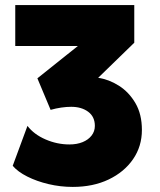

<svg xmlns="http://www.w3.org/2000/svg" viewBox="-20 -720 628 755"><path d="M266 15Q217.5 15 171 4Q124.5 -7 87.2 -25.8Q50 -44.5 30 -68L88 -225Q113.5 -191.5 159 -171.8Q204.5 -152 253 -152Q282.5 -152 305 -161.2Q327.5 -170.5 340.2 -187Q353 -203.5 353 -225Q353 -261 326.8 -280.5Q300.5 -300 260 -300Q241.5 -300 220.8 -297Q200 -294 179 -288L127 -412L286 -539H40V-700H508V-552L366 -414Q408 -408 447.5 -383Q487 -358 512.5 -314.5Q538 -271 538 -209Q538 -144.5 503.2 -94Q468.5 -43.5 407.2 -14.2Q346 15 266 15Z"/></svg>

Font: Geologica Cursive Black
Style: Regular
Weight: 900
Designer: Sindre Bremnes, Frode Helland
Foundry: Monokrom Skriftforlag AS
Version: Version 1.010;gftools[0.9.28]